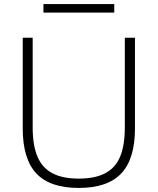

<svg xmlns="http://www.w3.org/2000/svg" viewBox="-20 -916 777 946"><path d="M368 10Q226 10 159 -61.5Q92 -133 92 -283V-730H141V-290Q141 -200 164.5 -144.5Q188 -89 238 -62.5Q288 -36 368 -36Q448 -36 498.5 -62.5Q549 -89 572 -144.5Q595 -200 595 -290V-730H645V-283Q645 -133 577.5 -61.5Q510 10 368 10ZM194 -854V-896H543V-854Z"/></svg>

Font: M PLUS 2 Light
Style: Regular
Weight: 300
Designer: Coji Morishita
Foundry: UNDERFOREST DESIGN
Version: Version 1.001